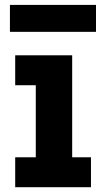

<svg xmlns="http://www.w3.org/2000/svg" viewBox="-20 -782 422 802"><path d="M281.5 -125H360V0H43.5V-125H129.5V-426H43.5V-551H281.5ZM381 -761.5V-649H21.5V-761.5Z"/></svg>

Font: Hepta Slab
Style: Bold
Weight: 700
Designer: Michael LaGattuta
Foundry: Michael LaGattuta
Version: Version 1.100